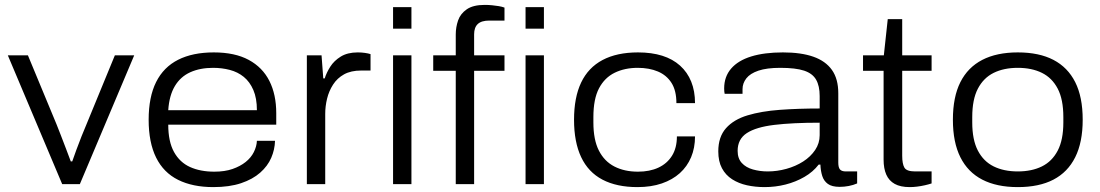

<svg xmlns="http://www.w3.org/2000/svg" viewBox="-20 -752 4491 784"><path d="M234 0 12 -526H94L211 -244Q218 -227 228.5 -199.5Q239 -172 250 -143.5Q261 -115 269 -93H275Q282 -113 292 -140.5Q302 -168 313 -195.5Q324 -223 333 -244L449 -526H528L306 0Z M851 12Q767 12 707.5 -17.5Q648 -47 617.5 -108.5Q587 -170 587 -263Q587 -356 617.5 -417Q648 -478 707.5 -508Q767 -538 853 -538Q939 -538 995.5 -507.5Q1052 -477 1080 -421.5Q1108 -366 1108 -290V-243H667Q667 -174 690.5 -131.5Q714 -89 756 -70Q798 -51 855 -51Q898 -51 929.5 -62Q961 -73 983 -90.5Q1005 -108 1016.5 -131Q1028 -154 1029 -177H1103Q1102 -141 1087.5 -107.5Q1073 -74 1042.5 -47Q1012 -20 964.5 -4Q917 12 851 12ZM667 -302H1029Q1029 -351 1014.5 -384.5Q1000 -418 975.5 -438Q951 -458 918.5 -466.5Q886 -475 850 -475Q797 -475 757 -457Q717 -439 694 -400.5Q671 -362 667 -302Z M1233 0V-526H1293L1300 -432H1306Q1313 -455 1328.5 -479.5Q1344 -504 1371.5 -521Q1399 -538 1441 -538Q1456 -538 1470 -536Q1484 -534 1493 -531V-464H1455Q1413 -464 1385 -448.5Q1357 -433 1340 -406.5Q1323 -380 1315.5 -349Q1308 -318 1308 -287V0Z M1585 -635V-723H1660V-635ZM1585 0V-526H1660V0Z M1841 0V-463H1749V-526H1841V-611Q1841 -641 1850.5 -668.5Q1860 -696 1886 -714Q1912 -732 1959 -732Q1975 -732 1989.5 -730.5Q2004 -729 2016.5 -727Q2029 -725 2040 -721V-668H1978Q1946 -668 1931 -654Q1916 -640 1916 -612V-526H2040V-463H1916V0ZM2126 -635V-723H2201V-635ZM2126 0V-526H2201V0Z M2583 12Q2498 12 2440 -18.5Q2382 -49 2353 -110.5Q2324 -172 2324 -263Q2324 -354 2353 -415Q2382 -476 2440.5 -507Q2499 -538 2585 -538Q2641 -538 2684 -524.5Q2727 -511 2757 -484Q2787 -457 2802.5 -418.5Q2818 -380 2818 -331H2742Q2742 -382 2722 -413.5Q2702 -445 2666.5 -460Q2631 -475 2584 -475Q2531 -475 2490 -455Q2449 -435 2426 -391.5Q2403 -348 2403 -274V-252Q2403 -181 2425.5 -137Q2448 -93 2489 -72Q2530 -51 2585 -51Q2633 -51 2668.5 -67.5Q2704 -84 2724 -116Q2744 -148 2744 -195H2818Q2818 -148 2802 -110Q2786 -72 2756 -45Q2726 -18 2682.5 -3Q2639 12 2583 12Z M3102 12Q3064 12 3030 4.5Q2996 -3 2969.5 -20Q2943 -37 2928 -65Q2913 -93 2913 -134Q2913 -193 2944.5 -228.5Q2976 -264 3032.5 -281Q3089 -298 3164.5 -303.5Q3240 -309 3327 -309V-360Q3327 -401 3312.5 -426.5Q3298 -452 3263.5 -463.5Q3229 -475 3166 -475Q3111 -475 3077 -463.5Q3043 -452 3027.5 -432Q3012 -412 3012 -388V-369H2939Q2938 -374 2937.5 -379Q2937 -384 2937 -391Q2937 -439 2965.5 -472Q2994 -505 3047.5 -521.5Q3101 -538 3177 -538Q3251 -538 3301 -520.5Q3351 -503 3377 -466.5Q3403 -430 3403 -371V-88Q3403 -68 3410 -60Q3417 -52 3434 -52H3480V-3Q3464 4 3445.5 7.5Q3427 11 3409 11Q3377 11 3360.5 -1Q3344 -13 3337.5 -33.5Q3331 -54 3330 -80H3323Q3300 -50 3264.5 -29.5Q3229 -9 3187.5 1.5Q3146 12 3102 12ZM3115 -52Q3153 -52 3191 -62.5Q3229 -73 3259.5 -92.5Q3290 -112 3308.5 -139.5Q3327 -167 3327 -200V-251Q3216 -251 3141.5 -242Q3067 -233 3029.5 -208.5Q2992 -184 2992 -136Q2992 -105 3009 -86.5Q3026 -68 3054.5 -60Q3083 -52 3115 -52Z M3695 12Q3657 12 3633.5 -1Q3610 -14 3599 -39Q3588 -64 3588 -100V-463H3504V-526H3589L3605 -674H3664V-526H3784V-463H3664V-116Q3664 -83 3673 -67.5Q3682 -52 3717 -52H3784V-3Q3772 1 3756.5 4.5Q3741 8 3725 10Q3709 12 3695 12Z M4136 12Q4050 12 3991 -18.5Q3932 -49 3901.5 -110Q3871 -171 3871 -263Q3871 -356 3901.5 -416.5Q3932 -477 3991 -507.5Q4050 -538 4136 -538Q4223 -538 4281.5 -507.5Q4340 -477 4370.5 -416.5Q4401 -356 4401 -263Q4401 -171 4370.5 -110Q4340 -49 4281.5 -18.5Q4223 12 4136 12ZM4136 -52Q4193 -52 4234.5 -72.5Q4276 -93 4299 -137Q4322 -181 4322 -252V-274Q4322 -346 4299 -390Q4276 -434 4234.5 -454.5Q4193 -475 4136 -475Q4079 -475 4037.5 -454.5Q3996 -434 3973 -390Q3950 -346 3950 -274V-252Q3950 -181 3973 -137Q3996 -93 4037.5 -72.5Q4079 -52 4136 -52Z"/></svg>

Font: Archivo SemiExpanded Light
Style: Regular
Weight: 300
Width: 6
Designer: Hector Gatti
Foundry: Omnibus-Type
Version: Version 2.001